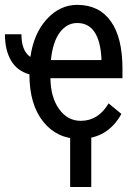

<svg xmlns="http://www.w3.org/2000/svg" viewBox="-28 -558 566 785"><path d="M287.6 -463.9Q245.1 -463.9 216.3 -425Q187.5 -386.2 180.2 -312.5H386.7V-319.3Q378.9 -463.9 287.6 -463.9ZM297.4 9.8Q205.1 9.8 148.7 -60.5Q92.3 -130.9 92.3 -253.9Q42 -268.1 17.1 -310.5Q-7.8 -353 -7.8 -418H59.6Q59.6 -349.6 96.2 -325.2Q110.4 -422.4 163.8 -480.2Q217.3 -538.1 287.6 -538.1Q377 -538.1 424.8 -471.4Q472.7 -404.8 472.7 -276.4V-238.3H178.2Q179.2 -160.2 213.6 -112.1Q248 -64 302.2 -64Q374 -64 416 -135.3L468.3 -92.3Q412.1 9.8 297.4 9.8ZM345.2 206.5H258.8V-43.5H345.2Z"/></svg>

Font: MAUL Condensed
Style: Condensed Regular
Weight: 400
Designer: MAUL
Version: Version 1.0; 2020; ttfautohint (v1.8.3)